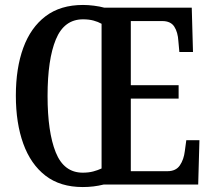

<svg xmlns="http://www.w3.org/2000/svg" viewBox="-20 -745 853 775"><path d="M314 10Q223 10 163.5 -36Q104 -82 74 -165Q44 -248 44 -359Q44 -470 74 -552Q104 -634 164 -679.5Q224 -725 315 -725Q336 -725 359.5 -722Q383 -719 401 -714H754L759 -535H704L700 -579Q698 -615 683.5 -637.5Q669 -660 635 -660H508V-401H701V-347H508V-54H656Q690 -54 706 -77.5Q722 -101 726 -135L732 -179H785L780 0H398Q358 10 314 10ZM314 -48Q338 -48 356.5 -53Q375 -58 390 -65V-649Q376 -657 357.5 -662Q339 -667 315 -667Q239 -667 205.5 -586Q172 -505 172 -358Q172 -212 205 -130Q238 -48 314 -48Z"/></svg>

Font: Noto Serif Georgian ExtraCondensed SemiBold
Style: Regular
Weight: 600
Width: 2
Designer: Monotype Design Team, Akaki Razmadze
Foundry: Google LLC
Version: Version 2.003; ttfautohint (v1.8.4.7-5d5b)